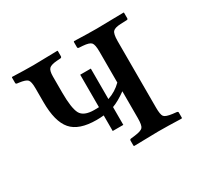

<svg xmlns="http://www.w3.org/2000/svg" viewBox="-101 -558 718 688"><g transform="rotate(-30 258.0 -214.5)"><path d="M277.8 -83H233.9V-147.5Q219.7 -146 204.1 -146Q131.3 -146 101.1 -181.2Q70.8 -216.3 70.8 -296.9V-354Q70.8 -381.8 63.5 -389.6Q56.2 -397.5 29.8 -400.9L22 -401.9Q17.1 -402.8 17.1 -407.2V-429.2L18.1 -431.2Q71.8 -429.2 106 -429.2L206.1 -431.2L207 -429.2V-408.2Q207 -402.3 201.2 -401.9L186 -400.9Q161.6 -398.9 153.8 -390.9Q146 -382.8 146 -358.9V-293Q146 -229 158.4 -205.1Q170.9 -181.2 214.8 -181.2Q227.5 -181.2 233.9 -181.6V-315.9H277.8V-189.9Q310.5 -200.7 335 -225.1V-353Q335 -382.3 327.6 -390.6Q320.3 -398.9 293.9 -400.9L278.8 -401.9Q272.9 -402.3 272.9 -407.2V-429.2L274.9 -431.2Q332 -429.2 368.2 -429.2L480 -431.2L481 -429.2V-407.2Q481 -401.9 476.1 -401.9L450.2 -400.9Q426.3 -399.9 418.2 -391.4Q410.2 -382.8 410.2 -353V-78.1Q410.2 -48.8 416.7 -40.5Q423.3 -32.2 450.2 -28.8L466.8 -26.9Q472.2 -25.9 472.2 -22V0L470.2 2Q411.1 0 374 0L273.9 2L272 0V-21Q272 -26.4 277.8 -26.9L293.9 -28.8Q321.3 -32.2 328.1 -40.5Q335 -48.8 335 -78.1V-189Q303.2 -166 277.8 -156.7Z"/></g></svg>

Font: Linux Libertine G
Style: Regular
Weight: 400
Designer: Philipp H. Poll
Foundry: Philipp H. Poll
Version: Version 4.7.5